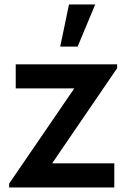

<svg xmlns="http://www.w3.org/2000/svg" viewBox="-20 -822 574 842"><path d="M20 -16.7 305.8 -434.3H49V-540H493.7V-523L208.7 -105.7H481.3V0H20ZM244.1 -617.5H320.4L397.6 -802.5H282.5Z"/></svg>

Font: Tap Sans
Style: Regular
Weight: 400
Designer: Tap Payments
Foundry: Tap Payments
Version: Version 1.001;Glyphs 3.1.2 (3151)